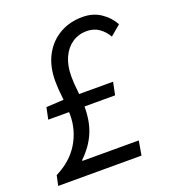

<svg xmlns="http://www.w3.org/2000/svg" viewBox="-122 -740 733 829"><g transform="rotate(-20 244.5 -325.0)"><path d="M3.6 0 13.5 -46.2Q85 -81.7 121 -141.1Q157.1 -200.5 157.1 -271.7Q157.1 -306.4 151.7 -350Q146.3 -393.5 146.3 -429.5Q146.3 -497.3 172.7 -546.7Q199 -596.1 245.3 -623Q291.5 -649.8 350.6 -649.8Q398.7 -649.8 434.2 -626Q469.7 -602.3 489.1 -566.3L442.1 -526.6Q426.7 -553.2 403.1 -569.8Q379.5 -586.3 346.4 -586.3Q309.8 -586.3 280.7 -566.8Q251.7 -547.2 235.1 -511.1Q218.5 -475 218.5 -424.4Q218.5 -393.1 223.1 -354.9Q227.7 -316.6 227.7 -282.1Q227.7 -214.1 205.9 -163.4Q184 -112.7 138.9 -69.7V-65.7H397.7L386.4 0ZM61.1 -283.5 72.2 -337.1 156.3 -341.9H380.2L368.3 -283.5Z"/></g></svg>

Font: Source Sans Variable
Style: Italic
Weight: 200
Italic angle: -11°
Designer: Paul D. Hunt
Foundry: Adobe Systems Incorporated
Version: Version 3.006;hotconv 1.0.111;makeotfexe 2.5.65597